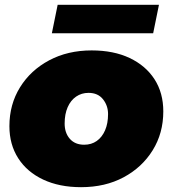

<svg xmlns="http://www.w3.org/2000/svg" viewBox="-20 -766 716 796"><path d="M316 10Q226 10 159 -21.5Q92 -53 55.5 -110Q19 -167 19 -243Q19 -333 63 -404Q107 -475 184 -516Q261 -557 360 -557Q451 -557 517.5 -525.5Q584 -494 620.5 -437.5Q657 -381 657 -304Q657 -214 613 -143Q569 -72 492.5 -31Q416 10 316 10ZM329 -166Q359 -166 381 -181.5Q403 -197 415.5 -225.5Q428 -254 428 -293Q428 -328 407 -354.5Q386 -381 347 -381Q318 -381 295.5 -365.5Q273 -350 260.5 -321.5Q248 -293 248 -254Q248 -215 269.5 -190.5Q291 -166 329 -166ZM195 -628 219 -746H639L615 -628Z"/></svg>

Font: Montserrat Thin Black
Style: Italic
Weight: 900
Italic angle: -11.3°
Version: Version 9.000